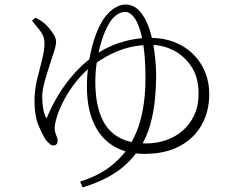

<svg xmlns="http://www.w3.org/2000/svg" viewBox="-20 -768 1040 846"><path d="M121 -677 136 -690Q145 -686 155 -680Q165 -674 178 -663Q185 -657 196.5 -643.5Q208 -630 217.5 -614.5Q227 -599 227 -585Q227 -569 220 -546.5Q213 -524 208 -510Q198 -478 188 -447Q178 -416 172 -389Q166 -362 166 -339Q166 -314 170.5 -288.5Q175 -263 185 -246Q222 -335 275 -405Q328 -475 395 -523Q422 -543 459 -560.5Q496 -578 542.5 -589.5Q589 -601 644 -601Q702 -601 749.5 -582Q797 -563 831 -529.5Q865 -496 883.5 -451Q902 -406 902 -354Q902 -276 868 -216.5Q834 -157 770.5 -123.5Q707 -90 617 -90Q537 -90 480 -124.5Q423 -159 393 -225.5Q363 -292 363 -386Q363 -440 371 -491Q379 -542 392.5 -586Q406 -630 423 -662Q447 -706 476.5 -727Q506 -748 532 -748Q569 -748 595 -719.5Q621 -691 637 -644Q653 -597 660.5 -540.5Q668 -484 668 -429Q668 -388 663 -333Q658 -278 642.5 -220.5Q627 -163 595 -114Q569 -75 535 -43.5Q501 -12 454.5 13Q408 38 344 58L333 32Q416 6 471.5 -38.5Q527 -83 560 -142.5Q593 -202 607 -272.5Q621 -343 621 -421Q621 -503 613 -559.5Q605 -616 592 -650.5Q579 -685 563 -700.5Q547 -716 531 -716Q514 -716 492 -701Q470 -686 450 -645Q437 -619 425.5 -580Q414 -541 407 -496.5Q400 -452 400 -408Q400 -320 423.5 -259Q447 -198 496.5 -167Q546 -136 623 -136Q669 -136 710.5 -150Q752 -164 784.5 -192Q817 -220 836 -261Q855 -302 855 -355Q855 -427 823.5 -474.5Q792 -522 744.5 -546Q697 -570 649 -570Q576 -571 512.5 -548Q449 -525 387 -479Q349 -450 318 -411.5Q287 -373 265.5 -333.5Q244 -294 232.5 -259Q221 -224 221 -203Q221 -191 224.5 -181Q228 -171 231 -163Q234 -155 234 -146Q234 -138 229 -132.5Q224 -127 214 -127Q206 -127 198 -135Q190 -143 183 -150Q169 -170 150.5 -213.5Q132 -257 132 -324Q132 -370 143 -416Q154 -462 165 -504Q176 -546 176 -579Q176 -608 157 -632.5Q138 -657 121 -677Z"/></svg>

Font: Noto Serif HK
Style: Regular
Weight: 200
Designer: Ryoko NISHIZUKA 西塚涼子 (kana & ideographs); Frank Grießhammer (Latin, Greek & Cyrillic); Wenlong ZHANG 张文龙 (bopomofo); San
Foundry: Adobe
Version: Version 2.001;hotconv 1.1.0;makeotfexe 2.6.0